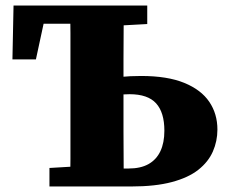

<svg xmlns="http://www.w3.org/2000/svg" viewBox="-20 -675 834 695"><path d="M352 0V-65H445Q489 -65 517.5 -81Q546 -97 560.5 -127.5Q575 -158 575 -202Q575 -268 545 -301Q515 -334 449 -334Q419 -334 395.5 -330Q372 -326 350 -321V-387Q380 -393 415.5 -396.5Q451 -400 491 -400Q586 -400 647 -375Q708 -350 737.5 -306.5Q767 -263 767 -206Q767 -164 750.5 -126.5Q734 -89 698 -60.5Q662 -32 602 -16Q542 0 455 0ZM234 0Q235 -50 235 -99.5Q235 -149 235 -199Q235 -249 235 -299V-356Q235 -406 235 -455.5Q235 -505 235 -555Q235 -605 234 -655H428Q428 -606 427.5 -556.5Q427 -507 427 -460Q427 -413 427 -369V-299Q427 -250 427 -200Q427 -150 427.5 -100Q428 -50 428 0ZM25 -460 29 -655H318V-589H78L149 -641L110 -460ZM159 0V-67L295 -75H311V0ZM354 -580V-655H513V-588L367 -580Z"/></svg>

Font: Source Serif 4 ExtraBold
Style: Regular
Weight: 800
Designer: Frank Grießhammer
Foundry: Adobe Systems Incorporated
Version: Version 4.004;hotconv 1.0.116;makeotfexe 2.5.65601